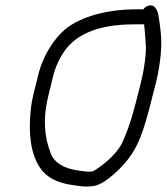

<svg xmlns="http://www.w3.org/2000/svg" viewBox="-20 -667 610 702"><path d="M513.4 -496.1C514.2 -480.7 511.9 -454.1 506.1 -417.5C503.5 -400.8 498.7 -378.6 491.7 -351.2C472.5 -276.1 458.5 -213.4 426.5 -144.7C417.6 -125.6 400.1 -103 371.6 -77.8C341.5 -52.4 321.5 -40.9 318.3 -40.3C299.5 -37.5 286.4 -41.1 265 -43.9C214.3 -50.4 177 -72.5 164.7 -108.3C140.3 -171.4 137.5 -239.5 156.3 -314.9C160.9 -333.3 166.6 -356.7 173.4 -385.2C179.9 -412.6 189.5 -436.9 202.9 -459.8C245.1 -537.9 331.9 -578 471 -578H500C502.6 -578 502 -577.8 506.8 -578.8C509 -561.4 511.3 -533.6 513.4 -496.1ZM477.5 -633C383.8 -633 293.1 -612.1 232.1 -570.3C185.1 -537.9 137.3 -467.8 119.2 -390.6C107.6 -341 97 -311 92.1 -262.8C83.3 -174.5 93.3 -105.5 124.2 -56.7C147.7 -19.6 188.6 2.6 247.4 9.9C270.8 12.8 289.7 18.3 323.8 12.8C346.8 9 374.3 -9.7 406.5 -39.6C475.5 -104.2 496.7 -160.3 525.4 -268.2C545.2 -342.4 556.8 -389.9 560.3 -412.5C573.1 -493 572.9 -526.8 559.3 -610.8C555.4 -635.2 541.4 -656.9 515 -642.8C510.8 -640.5 507.1 -637.4 504.1 -633Z"/></svg>

Font: MewTooHand
Style: BdIta
Weight: 400
Designer: Mew Too, Robert Jablonski
Version: Version 0.77